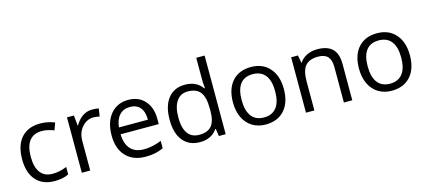

<svg xmlns="http://www.w3.org/2000/svg" viewBox="-58 -1271 3977 1792"><g transform="rotate(-15 1930.0 -375.0)"><path d="M299.8 9.8Q183.6 9.8 119.9 -61.8Q56.2 -133.3 56.2 -264.2Q56.2 -398.4 120.8 -471.7Q185.5 -544.9 305.2 -544.9Q343.8 -544.9 382.3 -536.6Q420.9 -528.3 442.9 -517.1L418 -448.2Q391.1 -459 359.4 -466.1Q327.6 -473.1 303.2 -473.1Q140.1 -473.1 140.1 -265.1Q140.1 -166.5 179.9 -113.8Q219.7 -61 297.9 -61Q364.7 -61 435.1 -89.8V-18.1Q381.3 9.8 299.8 9.8Z M806.2 -544.9Q841.8 -544.9 870.1 -539.1L858.9 -463.9Q825.7 -471.2 800.3 -471.2Q735.4 -471.2 689.2 -418.5Q643.1 -365.7 643.1 -287.1V0H562V-535.2H628.9L638.2 -436H642.1Q671.9 -488.3 713.9 -516.6Q755.9 -544.9 806.2 -544.9Z M1176.3 9.8Q1057.6 9.8 989 -62.5Q920.4 -134.8 920.4 -263.2Q920.4 -392.6 984.1 -468.8Q1047.9 -544.9 1155.3 -544.9Q1255.9 -544.9 1314.5 -478.8Q1373 -412.6 1373 -304.2V-252.9H1004.4Q1006.8 -158.7 1052 -109.9Q1097.2 -61 1179.2 -61Q1265.6 -61 1350.1 -97.2V-24.9Q1307.1 -6.3 1268.8 1.7Q1230.5 9.8 1176.3 9.8ZM1154.3 -477.1Q1089.8 -477.1 1051.5 -435.1Q1013.2 -393.1 1006.3 -318.8H1286.1Q1286.1 -395.5 1252 -436.3Q1217.8 -477.1 1154.3 -477.1Z M1875.5 -71.8H1871.1Q1814.9 9.8 1703.1 9.8Q1598.1 9.8 1539.8 -62Q1481.4 -133.8 1481.4 -266.1Q1481.4 -398.4 1540 -471.7Q1598.6 -544.9 1703.1 -544.9Q1812 -544.9 1870.1 -465.8H1876.5L1873 -504.4L1871.1 -542V-759.8H1952.1V0H1886.2ZM1713.4 -58.1Q1796.4 -58.1 1833.7 -103.3Q1871.1 -148.4 1871.1 -249V-266.1Q1871.1 -379.9 1833.3 -428.5Q1795.4 -477.1 1712.4 -477.1Q1641.1 -477.1 1603.3 -421.6Q1565.4 -366.2 1565.4 -265.1Q1565.4 -162.6 1603 -110.4Q1640.6 -58.1 1713.4 -58.1Z M2585.9 -268.1Q2585.9 -137.2 2520 -63.7Q2454.1 9.8 2337.9 9.8Q2266.1 9.8 2210.4 -23.9Q2154.8 -57.6 2124.5 -120.6Q2094.2 -183.6 2094.2 -268.1Q2094.2 -398.9 2159.7 -471.9Q2225.1 -544.9 2341.3 -544.9Q2453.6 -544.9 2519.8 -470.2Q2585.9 -395.5 2585.9 -268.1ZM2178.2 -268.1Q2178.2 -165.5 2219.2 -111.8Q2260.3 -58.1 2339.8 -58.1Q2419.4 -58.1 2460.7 -111.6Q2502 -165 2502 -268.1Q2502 -370.1 2460.7 -423.1Q2419.4 -476.1 2338.9 -476.1Q2259.3 -476.1 2218.8 -423.8Q2178.2 -371.6 2178.2 -268.1Z M3094.2 0V-346.2Q3094.2 -411.6 3064.5 -443.8Q3034.7 -476.1 2971.2 -476.1Q2887.2 -476.1 2848.1 -430.7Q2809.1 -385.3 2809.1 -280.8V0H2728V-535.2H2793.9L2807.1 -461.9H2811Q2835.9 -501.5 2880.9 -523.2Q2925.8 -544.9 2981 -544.9Q3077.6 -544.9 3126.5 -498.3Q3175.3 -451.7 3175.3 -349.1V0Z M3803.7 -268.1Q3803.7 -137.2 3737.8 -63.7Q3671.9 9.8 3555.7 9.8Q3483.9 9.8 3428.2 -23.9Q3372.6 -57.6 3342.3 -120.6Q3312 -183.6 3312 -268.1Q3312 -398.9 3377.4 -471.9Q3442.9 -544.9 3559.1 -544.9Q3671.4 -544.9 3737.5 -470.2Q3803.7 -395.5 3803.7 -268.1ZM3396 -268.1Q3396 -165.5 3437 -111.8Q3478 -58.1 3557.6 -58.1Q3637.2 -58.1 3678.5 -111.6Q3719.7 -165 3719.7 -268.1Q3719.7 -370.1 3678.5 -423.1Q3637.2 -476.1 3556.6 -476.1Q3477.1 -476.1 3436.5 -423.8Q3396 -371.6 3396 -268.1Z"/></g></svg>

Font: Shl
Style: Regular
Weight: 400
Foundry: Saber Rastikerdar (saber.rastikerdar@gmail.com)
Version: Version 3.4.0